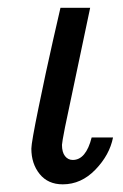

<svg xmlns="http://www.w3.org/2000/svg" viewBox="-20 -465 318 496"><path d="M61 -81.1Q61 -96.2 79.6 -187Q98.1 -277.8 117.2 -361.8L136.2 -444.8H212.9L147.9 -136.2Q140.1 -96.2 140.1 -90.8Q140.1 -71.8 147.9 -61.8Q155.8 -51.8 168 -51.8Q202.1 -51.8 216.8 -109.9H272Q263.2 -64.9 226.6 -26.9Q189.9 11.2 142.1 11.2Q104 11.2 82.5 -15.4Q61 -42 61 -81.1Z"/></svg>

Font: CMU Sans Serif
Style: Oblique
Weight: 500
Italic angle: -12°
Version: Version 0.7.0